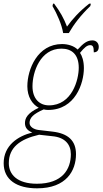

<svg xmlns="http://www.w3.org/2000/svg" viewBox="-64 -786 559 1046"><path d="M280 -606H311C338 -653 375 -702 428 -753L431 -766H422C367 -723 330 -681 301 -641C284 -686 263 -723 231 -766H225L222 -753C246 -712 273 -651 280 -606ZM138 240C298 240 350 143 350 54C350 -20 307 -59 222 -69L145 -78C121 -81 97 -95 97 -116C97 -144 117 -165 174 -190C181 -188 191 -187 198 -187C346 -187 393 -332 393 -415C393 -454 383 -482 372 -498C395 -527 411 -540 427 -540C441 -540 447 -533 447 -501C461 -501 474 -508 474 -531C474 -551 460 -566 440 -566C411 -566 391 -551 359 -516C339 -536 306 -546 274 -546C140 -546 85 -408 85 -316C85 -258 112 -218 147 -199C86 -170 72 -143 72 -115C72 -88 89 -73 112 -64C33 -45 -44 7 -44 103C-44 194 28 240 138 240ZM203 -212C151 -212 113 -248 113 -316C113 -393 155 -521 271 -521C327 -521 365 -489 365 -417C365 -351 328 -212 203 -212ZM137 215C30 215 -16 165 -16 103C-16 18 44 -28 149 -52L221 -44C289 -38 322 0 322 54C322 136 276 215 137 215Z"/></svg>

Font: Noto Serif SemiCondensed Thin
Style: Italic
Weight: 100
Width: 4
Italic angle: -12°
Designer: Monotype Design Team
Foundry: Monotype Imaging Inc.
Version: Version 2.013